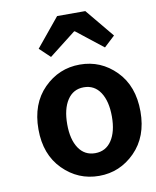

<svg xmlns="http://www.w3.org/2000/svg" viewBox="-93 -914 812 999"><g transform="rotate(-10 313.0 -414.5)"><path d="M350 14Q239 14 159.5 -66Q80 -146 80 -279Q80 -414 159.5 -494Q239 -574 350 -574Q461 -574 540 -494Q619 -414 619 -279Q619 -146 539.5 -66Q460 14 350 14ZM468 -279Q468 -360 437 -407Q406 -454 350 -454Q294 -454 263 -407Q232 -360 232 -279Q232 -199 263 -152.5Q294 -106 350 -106Q406 -106 437 -152.5Q468 -199 468 -279ZM154 -692 278 -843H427L552 -692L495 -639L355 -749H351L210 -639Z"/></g></svg>

Font: NotoSansHansBold
Style: Bold
Weight: 700
Designer: Ryoko NISHIZUKA  (kana & ideographs); Paul D. Hunt (Latin, Greek & Cyrillic); Wenlong ZHANG  (bopomofo); Sandoll Communi
Foundry: Adobe Systems Incorporated
Version: Version 1.00;December 8, 2021;FontCreator 13.0.0.2675 64-bit